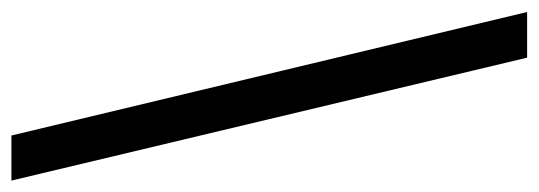

<svg xmlns="http://www.w3.org/2000/svg" viewBox="-316 -484 921 328"><g transform="rotate(-90 144.0 -319.5)"><path d="M210 121H288L77 -760H0Z"/></g></svg>

Font: Noto Serif Myanmar ExtraBold
Style: Regular
Weight: 800
Designer: Ben Mitchell and the Monotype Design Team
Foundry: Monotype Imaging Inc.
Version: Version 2.106